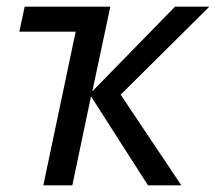

<svg xmlns="http://www.w3.org/2000/svg" viewBox="-20 -556 648 576"><path d="M110 0 207 -461H38L54 -536H311L257 -282L505 -536H608L342 -272L524 0H424L253 -267L197 0Z"/></svg>

Font: Noto IKEA Latin
Style: Italic
Weight: 400
Italic angle: -12°
Designer: Monotype Design Team
Foundry: Monotype Imaging Inc.
Version: Version 1.0